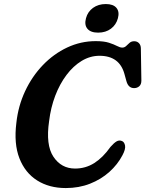

<svg xmlns="http://www.w3.org/2000/svg" viewBox="-20 -917 720 950"><path d="M584 -219Q595.5 -214 598.8 -196.5Q602 -179 586 -149Q562 -103 521 -66.2Q480 -29.5 425.2 -8Q370.5 13.5 305.5 13.5Q223.5 13.5 163.8 -24.2Q104 -62 76 -134Q48 -206 61 -309.5Q70 -392.5 104.2 -465.8Q138.5 -539 192 -594.8Q245.5 -650.5 312.5 -682Q379.5 -713.5 454 -713.5Q494.5 -713.5 519.2 -705.5Q544 -697.5 559 -689.5Q574 -681.5 585 -681.5Q596 -681.5 604 -689.2Q612 -697 621 -705Q630 -713 644 -713Q658.5 -713 667.8 -703.2Q677 -693.5 677 -676.5L679.5 -518Q679.5 -499.5 669 -490.2Q658.5 -481 643.5 -481Q615 -481 605.5 -515.5L596 -550Q571.5 -641 472.5 -641Q426 -641 384.2 -615.8Q342.5 -590.5 309 -546Q275.5 -501.5 253.2 -443Q231 -384.5 223 -318Q205.5 -199.5 244.5 -141.2Q283.5 -83 351.5 -83Q403.5 -83 446.5 -110.2Q489.5 -137.5 526.5 -190Q544 -210 557 -217.5Q570 -225 584 -219ZM465.5 -755.5Q428.5 -755.5 412.5 -774.8Q396.5 -794 405.5 -827Q414 -859 440.2 -878Q466.5 -897 503.5 -897Q540.5 -897 556.2 -878Q572 -859 563.5 -827Q555 -794.5 529 -775Q503 -755.5 465.5 -755.5Z"/></svg>

Font: Fraunces 72pt S100 SemiBold
Style: Italic
Weight: 600
Italic angle: -16°
Version: Version 1.000; ttfautohint (v1.8.3)